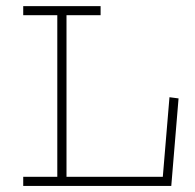

<svg xmlns="http://www.w3.org/2000/svg" viewBox="-20 -610 640 630"><path d="M198.2 -29.8V-560.1H310.1V-589.8H56.2V-560.1H168V-29.8H56.2V0H542L565.9 -287.1L536.1 -291L514.2 -29.8Z"/></svg>

Font: Compagnon Light
Style: Regular
Weight: 400
Designer: Juliette Duhe, Lea Pradine
Foundry: Velvetyne Type Foundry
Version: Version 1.000;PS 001.000;hotconv 1.0.88;makeotf.lib2.5.64775